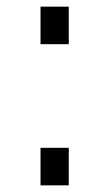

<svg xmlns="http://www.w3.org/2000/svg" viewBox="-20 -558 329 578"><path d="M102 -425V-538H187V-425ZM102 0V-113H187V0Z"/></svg>

Font: Plus Jakarta Text Light
Style: Regular
Weight: 300
Designer: Gumpita Rahayu
Foundry: Tokotype Studio
Version: Version 1.000